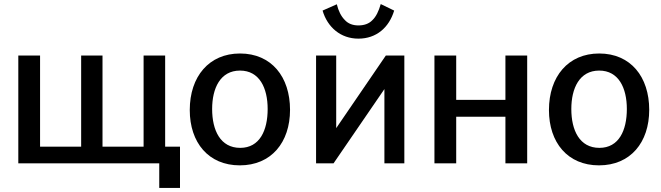

<svg xmlns="http://www.w3.org/2000/svg" viewBox="-20 -803 3249 944"><path d="M70 0H763V121H865V-82H792V-530H686V-82H484V-530H379V-82H177V-530H70Z M1159 10C1314 10 1406 -103 1406 -263C1406 -425 1315 -540 1160 -540C1008 -540 913 -427 913 -262C913 -102 1005 10 1159 10ZM1161 -76C1063 -76 1023 -163 1023 -267C1023 -369 1063 -456 1160 -456C1256 -456 1296 -370 1296 -267C1296 -162 1257 -76 1161 -76Z M1633 -173V-530H1534V0H1620L1870 -365V0H1968V-530H1877ZM1742 -678C1714 -678 1691 -687 1675 -705C1657 -723 1644 -749 1636 -782L1566 -751C1590 -669 1655 -613 1742 -613C1831 -613 1893 -668 1918 -751L1852 -783C1842 -748 1829 -721 1811 -704C1794 -686 1770 -678 1742 -678Z M2116 -530V0H2223V-229H2465V0H2572V-530H2465V-312H2223V-530Z M2925 10C3080 10 3172 -103 3172 -263C3172 -425 3081 -540 2926 -540C2774 -540 2679 -427 2679 -262C2679 -102 2771 10 2925 10ZM2927 -76C2829 -76 2789 -163 2789 -267C2789 -369 2829 -456 2926 -456C3022 -456 3062 -370 3062 -267C3062 -162 3023 -76 2927 -76Z"/></svg>

Font: Cheyenne Sans Medium
Style: Regular
Weight: 500
Designer: The Public Sans project authors (U.S. Web Design System), Libre Franklin designed by Pablo Impallari and Rodrigo Fuenzal
Foundry: The Cheyenne Sans Project Authors
Version: Version 2.007